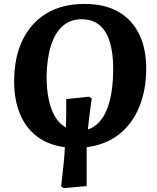

<svg xmlns="http://www.w3.org/2000/svg" viewBox="-20 -738 801 977"><path d="M305 219 291 211Q294 187 297.5 153.5Q301 120 305 83Q309 46 310 11Q226 0 168.5 -43.5Q111 -87 81.5 -158.5Q52 -230 52 -323Q52 -445 94.5 -533.5Q137 -622 217 -670Q297 -718 410 -718Q513 -718 582.5 -678Q652 -638 688 -564.5Q724 -491 724 -390Q724 -279 688 -192.5Q652 -106 584.5 -53.5Q517 -1 421 11Q421 30 421 53.5Q421 77 421 103Q421 129 421 156Q421 183 421 209ZM427 -79Q460 -90 484.5 -116.5Q509 -143 525 -184Q541 -225 548.5 -276.5Q556 -328 556 -388Q556 -468 539 -524Q522 -580 486.5 -610Q451 -640 395 -640Q338 -640 299 -605.5Q260 -571 239.5 -506.5Q219 -442 217 -351Q217 -286 227.5 -234Q238 -182 259.5 -145.5Q281 -109 315 -89Q316 -110 316.5 -131.5Q317 -153 317 -172.5Q317 -192 317 -208Q317 -224 317 -234L432 -246L447 -237Q443 -211 439.5 -184.5Q436 -158 433 -132Q430 -106 427 -79Z"/></svg>

Font: Literata 18pt
Style: Bold Italic
Weight: 700
Italic angle: -2°
Designer: Latin by Veronika Burian and Jose Scaglione. Greek by Irene Vlachou. Cyrillic by Vera Evstafieva
Foundry: TypeTogether
Version: Version 3.103;gftools[0.9.29]